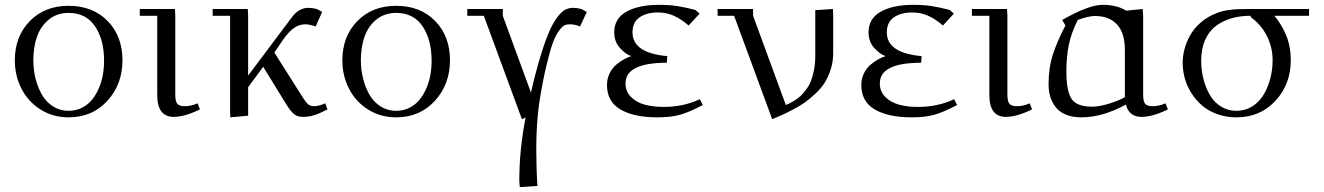

<svg xmlns="http://www.w3.org/2000/svg" viewBox="-20 -476 5448 790"><path d="M41 -228Q41 -325.7 102.3 -388.9Q163.6 -452.1 262.2 -452.1Q361.8 -452.1 422.9 -389.6Q483.9 -327.1 483.9 -228Q483.9 -129.4 421.9 -61.3Q359.9 6.8 262.2 6.8Q198.2 6.8 147.2 -25.1Q96.2 -57.1 68.6 -110.6Q41 -164.1 41 -228ZM117.2 -228Q117.2 -189.5 126.2 -153.1Q135.3 -116.7 152.3 -86.7Q169.4 -56.6 198 -38.3Q226.6 -20 262.2 -20Q291.5 -20 315.9 -32Q340.3 -43.9 356.9 -63.7Q373.5 -83.5 385.5 -110.1Q397.5 -136.7 402.8 -166Q408.2 -195.3 408.2 -226.1Q408.2 -312.5 371.1 -367.7Q334 -422.9 262.2 -422.9Q214.4 -422.9 180.9 -395.5Q147.5 -368.2 132.3 -325.2Q117.2 -282.2 117.2 -228Z M555.2 -411.1V-439H699.7L701.2 -411.1V-86.9Q701.2 -59.1 709.5 -49.1Q717.8 -39.1 740.7 -39.1Q767.1 -39.1 793 -50.8L802.7 -25.9Q739.7 4.9 694.8 4.9Q627 4.9 627 -85V-411.1Z M855 -411.1V-439H999.5L1001 -411.1V-165L1181.6 -405.8Q1210 -443.8 1249.5 -443.8Q1263.2 -443.8 1283.7 -439L1305.7 -426.8L1278.8 -367.2Q1253.4 -376 1235.8 -376Q1211.4 -376 1190.2 -361.3Q1168.9 -346.7 1143.6 -311L1108.9 -259.8L1220.7 -83Q1236.8 -57.1 1246.6 -48.1Q1256.3 -39.1 1272 -39.1Q1292 -39.1 1317.9 -50.8L1327.6 -25.9Q1294.4 -8.8 1272.9 -2Q1251.5 4.9 1225.6 4.9Q1212.4 4.9 1202.1 0.7Q1191.9 -3.4 1182.4 -13.7Q1172.9 -23.9 1167.2 -32.5Q1161.6 -41 1150.9 -58.1L1063 -201.2L1001 -117.2V0L927.7 6.8L926.8 -19V-411.1Z M1388.7 -228Q1388.7 -325.7 1450 -388.9Q1511.2 -452.1 1609.9 -452.1Q1709.5 -452.1 1770.5 -389.6Q1831.5 -327.1 1831.5 -228Q1831.5 -129.4 1769.5 -61.3Q1707.5 6.8 1609.9 6.8Q1545.9 6.8 1494.9 -25.1Q1443.8 -57.1 1416.3 -110.6Q1388.7 -164.1 1388.7 -228ZM1464.8 -228Q1464.8 -189.5 1473.9 -153.1Q1482.9 -116.7 1500 -86.7Q1517.1 -56.6 1545.7 -38.3Q1574.2 -20 1609.9 -20Q1639.2 -20 1663.6 -32Q1688 -43.9 1704.6 -63.7Q1721.2 -83.5 1733.2 -110.1Q1745.1 -136.7 1750.5 -166Q1755.9 -195.3 1755.9 -226.1Q1755.9 -312.5 1718.8 -367.7Q1681.6 -422.9 1609.9 -422.9Q1562 -422.9 1528.6 -395.5Q1495.1 -368.2 1480 -325.2Q1464.8 -282.2 1464.8 -228Z M1902.8 -411.1V-439H2048.8V-411.1L2164.6 -95.2Q2185.1 -183.6 2204.8 -247.8Q2224.6 -312 2241.2 -349.1Q2257.8 -386.2 2275.4 -408.2Q2293 -430.2 2307.4 -437Q2321.8 -443.8 2338.4 -443.8Q2352.1 -443.8 2372.6 -439L2394.5 -426.8L2366.7 -367.2Q2345.7 -376 2324.7 -376Q2313 -376 2304.2 -372.6Q2295.4 -369.1 2281.2 -351.1Q2267.1 -333 2255.1 -300.8Q2243.2 -268.6 2228 -205.1Q2212.9 -141.6 2198.7 -53.2Q2186.5 34.7 2186.5 138.2Q2186.5 175.3 2187.7 212.9Q2189 250.5 2189.9 269.5L2191.4 289.1L2118.7 293.9L2116.7 269Q2116.7 138.7 2142.6 7.8L2127.4 14.2L1970.7 -411.1Z M2477.5 -126Q2477.5 -152.3 2488.5 -174.6Q2499.5 -196.8 2516.6 -210.7Q2533.7 -224.6 2548.6 -232.7Q2563.5 -240.7 2577.6 -245.1Q2554.7 -252.4 2531 -278.3Q2507.3 -304.2 2507.3 -342.8Q2507.3 -399.9 2557.6 -428Q2607.9 -456.1 2691.4 -456.1Q2733.4 -456.1 2764.6 -451.4Q2795.9 -446.8 2841.3 -435.1L2858.4 -419.9L2813.5 -371.1Q2780.3 -399.4 2750.5 -412.1Q2720.7 -424.8 2686.5 -424.8Q2641.6 -424.8 2612.1 -405Q2582.5 -385.3 2582.5 -342.8Q2582.5 -257.8 2725.6 -245.1L2723.6 -217.8Q2553.7 -217.8 2553.7 -132.8Q2553.7 -99.6 2576.2 -77.1Q2598.6 -54.7 2632.6 -45.4Q2666.5 -36.1 2710.4 -36.1Q2793 -36.1 2859.4 -67.9L2871.6 -43.9Q2817.4 -15.1 2779.5 -4.2Q2741.7 6.8 2684.6 6.8Q2588.4 6.8 2533 -25.6Q2477.5 -58.1 2477.5 -126Z M2932.6 -411.1V-439H3078.6V-411.1L3213.4 -43.9Q3224.6 -48.8 3230.7 -51.8Q3236.8 -54.7 3251.2 -63.7Q3265.6 -72.8 3274.9 -81.8Q3284.2 -90.8 3296.6 -107.2Q3309.1 -123.5 3316.4 -142.1Q3323.7 -160.6 3329.1 -187.5Q3334.5 -214.4 3334.5 -245.1V-434.1L3407.2 -439L3408.2 -411.1V-256.8Q3408.2 -222.2 3398.2 -190.9Q3388.2 -159.7 3373.5 -136.2Q3358.9 -112.8 3335 -90.6Q3311 -68.4 3291.5 -54.4Q3272 -40.5 3242.7 -25.1Q3213.4 -9.8 3197.8 -2.9Q3182.1 3.9 3157.2 14.2L3000.5 -411.1Z M3523.9 -126Q3523.9 -152.3 3534.9 -174.6Q3545.9 -196.8 3563 -210.7Q3580.1 -224.6 3595 -232.7Q3609.9 -240.7 3624 -245.1Q3601.1 -252.4 3577.4 -278.3Q3553.7 -304.2 3553.7 -342.8Q3553.7 -399.9 3604 -428Q3654.3 -456.1 3737.8 -456.1Q3779.8 -456.1 3811 -451.4Q3842.3 -446.8 3887.7 -435.1L3904.8 -419.9L3859.9 -371.1Q3826.7 -399.4 3796.9 -412.1Q3767.1 -424.8 3732.9 -424.8Q3688 -424.8 3658.4 -405Q3628.9 -385.3 3628.9 -342.8Q3628.9 -257.8 3772 -245.1L3770 -217.8Q3600.1 -217.8 3600.1 -132.8Q3600.1 -99.6 3622.6 -77.1Q3645 -54.7 3679 -45.4Q3712.9 -36.1 3756.8 -36.1Q3839.4 -36.1 3905.8 -67.9L3918 -43.9Q3863.8 -15.1 3825.9 -4.2Q3788.1 6.8 3731 6.8Q3634.8 6.8 3579.3 -25.6Q3523.9 -58.1 3523.9 -126Z M3979 -411.1V-439H4123.5L4125 -411.1V-86.9Q4125 -59.1 4133.3 -49.1Q4141.6 -39.1 4164.6 -39.1Q4190.9 -39.1 4216.8 -50.8L4226.6 -25.9Q4163.6 4.9 4118.7 4.9Q4050.8 4.9 4050.8 -85V-411.1Z M4294.4 -128.9Q4294.4 -197.8 4312.7 -253.4Q4331.1 -309.1 4363.8 -371.1L4350.6 -394Q4459.5 -456.1 4516.6 -456.1Q4576.2 -456.1 4613.8 -432.1L4681.6 -439L4683.6 -411.1V-86.9Q4683.6 -59.1 4691.7 -49.1Q4699.7 -39.1 4722.7 -39.1Q4749.5 -39.1 4775.4 -50.8L4785.6 -25.9Q4722.7 4.9 4676.8 4.9Q4625 4.9 4612.8 -45.9Q4517.1 6.8 4428.7 6.8Q4391.6 6.8 4364.3 -4.9Q4336.9 -16.6 4322.3 -36.9Q4307.6 -57.1 4301 -79.8Q4294.4 -102.5 4294.4 -128.9ZM4367.7 -182.1Q4367.7 -101.6 4388.9 -69.3Q4410.2 -37.1 4472.7 -37.1Q4503.9 -37.1 4544.2 -49.8Q4584.5 -62.5 4608.4 -76.2V-270Q4608.4 -340.3 4576.2 -375.2Q4543.9 -410.2 4484.4 -410.2Q4460 -410.2 4414.6 -394Q4387.2 -339.4 4377.4 -290Q4367.7 -240.7 4367.7 -182.1Z M4846.2 -217.8Q4846.2 -245.1 4853.5 -272.9Q4860.8 -300.8 4876.2 -329.3Q4891.6 -357.9 4919.7 -382.6Q4947.8 -407.2 4985.4 -421.9Q5006.3 -430.2 5029.5 -433.8Q5052.7 -437.5 5071.3 -438.2Q5089.8 -439 5131.3 -439H5366.2V-411.1H5223.1Q5250.5 -380.4 5270.8 -333.7Q5291 -287.1 5291 -228Q5291 -129.4 5228 -61.3Q5165 6.8 5067.4 6.8Q5024.4 6.8 4987.8 -6.6Q4951.2 -20 4925.5 -42.2Q4899.9 -64.5 4881.6 -93.8Q4863.3 -123 4854.7 -154.5Q4846.2 -186 4846.2 -217.8ZM4922.4 -226.1Q4922.4 -188 4931.4 -152.1Q4940.4 -116.2 4957.5 -86.2Q4974.6 -56.2 5003.2 -38.1Q5031.7 -20 5067.4 -20Q5103.5 -20 5132.6 -38.3Q5161.6 -56.6 5179.4 -86.7Q5197.3 -116.7 5206.8 -153.1Q5216.3 -189.5 5216.3 -228Q5216.3 -280.8 5192.9 -327.6Q5169.4 -374.5 5126 -405.8V-411.1Q5082.5 -411.1 5046.6 -400.6Q5010.7 -390.1 4982.4 -368.7Q4954.1 -347.2 4938.2 -310.8Q4922.4 -274.4 4922.4 -226.1Z"/></svg>

Font: Dehuti Alt
Style: Book
Weight: 400
Version: Version 1.2